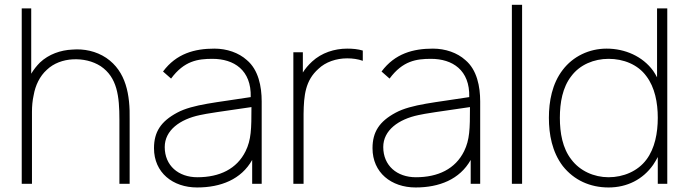

<svg xmlns="http://www.w3.org/2000/svg" viewBox="-20 -786 2946 821"><path d="M434.4 -538.5C390.6 -567.7 338.5 -578.1 289.6 -574C239.6 -571.9 188.5 -554.2 151 -518.8C136.5 -504.2 124 -488.5 113.5 -470.8V-750H72.9V0H116.7V-307.3C116.7 -332.3 118.8 -356.2 124 -379.2C131.2 -420.8 150 -460.4 180.2 -487.5C209.4 -515.6 250 -530.2 291.7 -532.3C334.4 -534.4 376 -525 410.4 -503.1C481.3 -455.2 490.6 -375 490.6 -274V0H534.4V-274C536.5 -380.2 519.8 -480.2 434.4 -538.5Z M1099 0V-352.1C1099 -415.6 1085.4 -487.5 1035.4 -529.2C1001 -560.4 950 -578.1 896.9 -578.1C812.5 -578.1 734.4 -557.3 677.1 -480.2L711.5 -450C767.7 -526 826 -534.4 888.5 -534.4C980.2 -534.4 1055.2 -486.5 1052.1 -370.8C910.4 -347.9 805.2 -340.6 737.5 -304.2C667.7 -266.7 638.5 -221.9 638.5 -152.1C638.5 -47.9 718.8 15.6 822.9 15.6C924 15.6 1011.5 -18.8 1058.3 -102.1V0ZM1030.2 -139.6C992.7 -63.5 918.8 -28.1 824 -28.1C742.7 -28.1 684.4 -78.1 684.4 -157.3C684.4 -229.2 750 -276 834.4 -293.8C860.4 -300 932.3 -310.4 1055.2 -328.1C1055.2 -234.4 1054.2 -188.5 1030.2 -139.6Z M1464.6 -578.1C1410.4 -578.1 1355.2 -560.4 1314.6 -522.9C1297.9 -507.3 1285.4 -492.7 1275 -476V-562.5H1234.4V0H1278.1V-299C1279.2 -378.1 1285.4 -441.7 1341.7 -491.7C1371.9 -520.8 1417.7 -536.5 1464.6 -536.5C1488.5 -536.5 1510.4 -533.3 1531.3 -526V-569.8C1510.4 -576 1488.5 -578.1 1464.6 -578.1Z M2033.3 0V-352.1C2033.3 -415.6 2019.8 -487.5 1969.8 -529.2C1935.4 -560.4 1884.4 -578.1 1831.2 -578.1C1746.9 -578.1 1668.8 -557.3 1611.5 -480.2L1645.8 -450C1702.1 -526 1760.4 -534.4 1822.9 -534.4C1914.6 -534.4 1989.6 -486.5 1986.5 -370.8C1844.8 -347.9 1739.6 -340.6 1671.9 -304.2C1602.1 -266.7 1572.9 -221.9 1572.9 -152.1C1572.9 -47.9 1653.1 15.6 1757.3 15.6C1858.3 15.6 1945.8 -18.8 1992.7 -102.1V0ZM1964.6 -139.6C1927.1 -63.5 1853.1 -28.1 1758.3 -28.1C1677.1 -28.1 1618.8 -78.1 1618.8 -157.3C1618.8 -229.2 1684.4 -276 1768.8 -293.8C1794.8 -300 1866.7 -310.4 1989.6 -328.1C1989.6 -234.4 1988.5 -188.5 1964.6 -139.6Z M2168.8 0V-765.6H2212.5V0Z M2789.6 -750V-455.2C2784.4 -465.6 2779.2 -474 2772.9 -483.3C2728.1 -544.8 2653.1 -578.1 2574 -578.1C2499 -578.1 2430.2 -544.8 2386.5 -487.5C2340.6 -428.1 2327.1 -352.1 2327.1 -282.3C2327.1 -211.5 2340.6 -136.5 2386.5 -76C2434.4 -15.6 2503.1 15.6 2582.3 15.6C2661.5 15.6 2729.2 -18.8 2772.9 -81.2C2780.2 -91.7 2786.5 -103.1 2792.7 -114.6V0H2833.3V-750ZM2743.8 -103.1C2707.3 -54.2 2645.8 -28.1 2582.3 -28.1C2519.8 -28.1 2459.4 -55.2 2422.9 -104.2C2385.4 -152.1 2374 -217.7 2374 -282.3C2374 -346.9 2385.4 -412.5 2422.9 -460.4C2459.4 -509.4 2519.8 -534.4 2582.3 -534.4C2645.8 -534.4 2707.3 -510.4 2743.8 -460.4C2780.2 -412.5 2792.7 -346.9 2792.7 -282.3C2792.7 -217.7 2780.2 -151 2743.8 -103.1Z"/></svg>

Font: Manrope Thin
Style: Regular
Weight: 100
Width: 4
Designer: Michael Sharanda
Foundry: Michael Sharanda
Version: Version 2.000;PS 002.000;hotconv 1.0.88;makeotf.lib2.5.64775